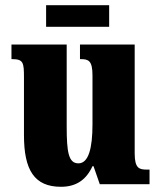

<svg xmlns="http://www.w3.org/2000/svg" viewBox="-20 -707 617 737"><path d="M157 -604H399V-687H157ZM214 10C273 10 311 -17 335 -69H339L363 0H554V-56H544C515 -56 497 -60 497 -118V-536H287V-480H290C319 -480 335 -475 335 -418V-230C335 -138 320 -80 281 -80C243 -80 236 -123 236 -222V-536H24V-480H27C70 -480 72 -466 72 -409V-188C72 -54 112 10 214 10Z"/></svg>

Font: Noto Serif Ethiopic ExtraCondensed Black
Style: Regular
Weight: 900
Width: 2
Designer: Monotype Design Team
Foundry: Monotype Imaging Inc.
Version: Version 2.102